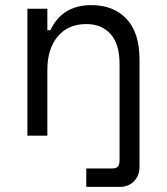

<svg xmlns="http://www.w3.org/2000/svg" viewBox="-20 -530 652 750"><path d="M165 0H87V-496H165V-412H177Q223 -510 337 -510Q423 -510 474 -456.5Q525 -403 525 -296V122Q525 156 503.5 178Q482 200 448 200H317V128H420Q447 128 447 98V-280Q447 -358 412 -397Q377 -436 317 -436Q246 -436 205.5 -387.5Q165 -339 165 -258Z"/></svg>

Font: Space Mono
Style: Regular
Weight: 400
Monospace: yes
Designer: Colophon Foundry / Benjamin Critton
Foundry: Colophon Foundry
Version: Version 1.000;PS 1.003;hotconv 1.0.81;makeotf.lib2.5.63406